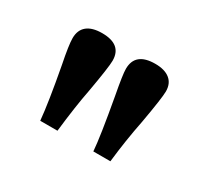

<svg xmlns="http://www.w3.org/2000/svg" viewBox="-67 -828 514 471"><g transform="rotate(30 189.5 -592.0)"><path d="M83 -460.9Q78.6 -509.3 60.5 -606.4Q50.3 -657.2 50.3 -676.3Q50.3 -699.2 64.9 -711.2Q79.6 -723.1 107.4 -723.1Q163.1 -723.1 163.1 -677.2Q163.1 -659.2 149.9 -584.5Q140.1 -534.7 131.8 -460.9ZM233.4 -460.9Q230.5 -500.5 211.4 -606.4Q201.2 -660.6 201.2 -676.3Q201.2 -723.1 257.8 -723.1Q284.7 -723.1 299.3 -711.4Q314 -699.7 314 -677.2Q314 -659.2 300.8 -584.5Q288.6 -523.4 281.7 -460.9Z"/></g></svg>

Font: Elstob 8pt Medium
Style: Regular
Weight: 500
Designer: Peter S. Baker
Version: Version 1.015